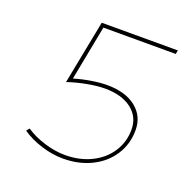

<svg xmlns="http://www.w3.org/2000/svg" viewBox="-124 -826 965 955"><g transform="rotate(20 358.5 -348.5)"><path d="M272 -679 216 -389Q259 -402 305.5 -409.5Q352 -417 388 -417Q485 -417 541 -372.5Q597 -328 597 -254Q597 -181 559.5 -122.5Q522 -64 455.5 -31Q389 2 305 2Q249 2 190 -16.5Q131 -35 86 -66L99 -82Q142 -53 199 -35.5Q256 -18 308 -18Q386 -18 447 -48Q508 -78 542.5 -131Q577 -184 577 -250Q577 -317 525 -357Q473 -397 384 -397Q343 -397 290 -387Q237 -377 190 -361L256 -699H659L655 -679Z"/></g></svg>

Font: TypoPRO Montserrat
Style: Italic
Weight: 250
Italic angle: -11.3°
Designer: Julieta Ulanovsky
Foundry: Julieta Ulanovsky
Version: Version 6.001